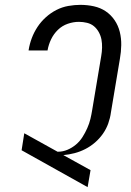

<svg xmlns="http://www.w3.org/2000/svg" viewBox="-20 -763 540 791"><path d="M341 8 69 -144 80 -214 217 -138H220Q239 -138 258 -146Q277 -154 293 -167.5Q309 -181 320 -198.5Q331 -216 339.5 -235Q348 -254 352.5 -273Q357 -292 360 -311L397 -532Q400 -549 400.5 -566.5Q401 -584 398 -600Q395 -616 387 -630.5Q379 -645 367 -655Q355 -665 338.5 -669Q322 -673 305 -673Q282 -673 259 -665Q236 -657 218.5 -640Q201 -623 190.5 -601Q180 -579 176 -556V-555H98V-557Q102 -582 111 -606Q120 -630 134.5 -652Q149 -674 169 -692Q189 -710 212.5 -722Q236 -734 261.5 -738.5Q287 -743 311 -743Q340 -743 367 -737Q394 -731 415.5 -716.5Q437 -702 452 -680Q467 -658 473.5 -631.5Q480 -605 479.5 -577Q479 -549 474 -521L437 -300Q434 -277 426 -254.5Q418 -232 404 -212Q390 -192 371.5 -176Q353 -160 331.5 -149Q310 -138 287 -132Q264 -126 241 -124L353 -62Z"/></svg>

Font: Iosevka
Style: Italic
Weight: 400
Italic angle: -9°
Monospace: yes
Designer: Belleve Invis
Foundry: Belleve Invis
Version: Version 32.5.0; ttfautohint (v1.8.4)